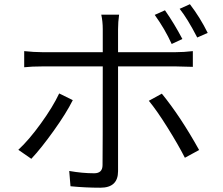

<svg xmlns="http://www.w3.org/2000/svg" viewBox="-20 -835 1040 895"><path d="M948.2 -681.6 899.4 -660.2Q853.5 -749 817.4 -793.9L865.2 -815.4Q913.1 -752.9 948.2 -681.6ZM830.1 -653.3 780.3 -629.9Q749 -699.2 701.2 -765.6L749 -787.1Q792 -725.6 830.1 -653.3ZM255.9 -399.4 319.3 -368.2Q289.1 -307.6 230.5 -225.6Q171.9 -143.6 126 -94.7L65.4 -136.7Q114.3 -181.6 170.4 -259.3Q226.6 -336.9 255.9 -399.4ZM800.8 -525.4H530.3V-37.1Q530.3 40 448.2 40Q377 40 308.6 33.2L302.7 -38.1Q363.3 -27.3 418.9 -27.3Q458 -27.3 458 -65.4Q459 -123 459 -516.6V-525.4H176.8Q128.9 -525.4 92.8 -521.5V-596.7Q139.6 -591.8 175.8 -591.8H459V-699.2Q459 -734.4 452.1 -766.6H535.2Q530.3 -732.4 530.3 -699.2V-591.8H799.8Q836.9 -591.8 878.9 -596.7V-523.4Q826.2 -525.4 800.8 -525.4ZM673.8 -365.2 734.4 -398.4Q821.3 -292 908.2 -135.7L841.8 -99.6Q810.5 -161.1 760.7 -240.7Q710.9 -320.3 673.8 -365.2Z"/></svg>

Font: Gen Shin Gothic Monospace Normal
Style: Regular
Weight: 350
Designer: [Source Han Sans]
Ryoko NISHIZUKA  (kana & ideographs); Paul D. Hunt (Latin, Greek & Cyrillic); Wenlong ZHANG  (bopomofo
Version: Version 1.002.20150607